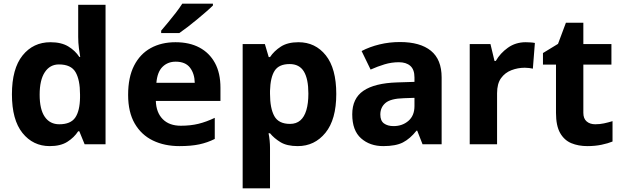

<svg xmlns="http://www.w3.org/2000/svg" viewBox="-20 -786 3389 1046"><path d="M251 10Q160 10 102.5 -61.5Q45 -133 45 -272Q45 -412 103 -484Q161 -556 255 -556Q314 -556 352 -533Q390 -510 412 -476H417Q414 -492 410 -522.5Q406 -553 406 -585V-760H555V0H441L412 -71H406Q384 -37 347 -13.5Q310 10 251 10ZM303 -109Q365 -109 390 -145.5Q415 -182 416 -255V-271Q416 -351 391.5 -393Q367 -435 301 -435Q252 -435 224 -392.5Q196 -350 196 -270Q196 -190 224 -149.5Q252 -109 303 -109Z M936 -556Q1012 -556 1066.5 -527Q1121 -498 1151 -443Q1181 -388 1181 -308V-236H829Q831 -173 866.5 -137Q902 -101 965 -101Q1018 -101 1061 -111.5Q1104 -122 1150 -144V-29Q1110 -9 1065.5 0.5Q1021 10 958 10Q876 10 813 -20.5Q750 -51 714 -113Q678 -175 678 -269Q678 -365 710.5 -428.5Q743 -492 801 -524Q859 -556 936 -556ZM937 -450Q894 -450 865.5 -422Q837 -394 832 -335H1041Q1040 -385 1015 -417.5Q990 -450 937 -450ZM1140 -756Q1126 -742 1103 -722Q1080 -702 1053.5 -680Q1027 -658 1001.5 -638.5Q976 -619 957 -606H858V-619Q874 -638 895.5 -663.5Q917 -689 938 -716.5Q959 -744 973 -766H1140Z M1606 -556Q1698 -556 1755 -484.5Q1812 -413 1812 -274Q1812 -135 1753 -62.5Q1694 10 1602 10Q1543 10 1508 -11.5Q1473 -33 1451 -60H1443Q1447 -41 1449 -20.5Q1451 0 1451 20V240H1302V-546H1423L1444 -475H1451Q1473 -508 1510 -532Q1547 -556 1606 -556ZM1558 -437Q1500 -437 1476.5 -401Q1453 -365 1451 -291V-275Q1451 -196 1474.5 -153.5Q1498 -111 1560 -111Q1594 -111 1616 -130Q1638 -149 1649 -186Q1660 -223 1660 -276Q1660 -356 1635.5 -396.5Q1611 -437 1558 -437Z M2159 -557Q2269 -557 2327.5 -509.5Q2386 -462 2386 -364V0H2282L2253 -74H2249Q2214 -30 2175 -10Q2136 10 2068 10Q1995 10 1947 -32.5Q1899 -75 1899 -163Q1899 -250 1960 -291.5Q2021 -333 2143 -337L2238 -340V-364Q2238 -407 2215.5 -427Q2193 -447 2153 -447Q2113 -447 2075 -435.5Q2037 -424 1999 -407L1950 -508Q1994 -531 2047.5 -544Q2101 -557 2159 -557ZM2180 -251Q2108 -249 2080 -225Q2052 -201 2052 -162Q2052 -128 2072 -113.5Q2092 -99 2124 -99Q2172 -99 2205 -127.5Q2238 -156 2238 -208V-253Z M2844 -556Q2855 -556 2870 -555Q2885 -554 2894 -552L2883 -412Q2876 -414 2862.5 -415.5Q2849 -417 2839 -417Q2801 -417 2766 -403.5Q2731 -390 2709.5 -360Q2688 -330 2688 -278V0H2539V-546H2652L2674 -454H2681Q2705 -496 2747 -526Q2789 -556 2844 -556Z M3223 -109Q3248 -109 3271 -114Q3294 -119 3317 -126V-15Q3293 -5 3257.5 2.5Q3222 10 3180 10Q3131 10 3092.5 -6Q3054 -22 3031.5 -61.5Q3009 -101 3009 -171V-434H2938V-497L3020 -547L3063 -662H3158V-546H3311V-434H3158V-171Q3158 -140 3176 -124.5Q3194 -109 3223 -109Z"/></svg>

Font: Noto Naskh Arabic
Style: Regular
Weight: 400
Designer: Monotype Design Team, David Williams, Mohamad Dakak and Nizar Qandah
Foundry: Monotype Imaging Inc.
Version: Version 2.013